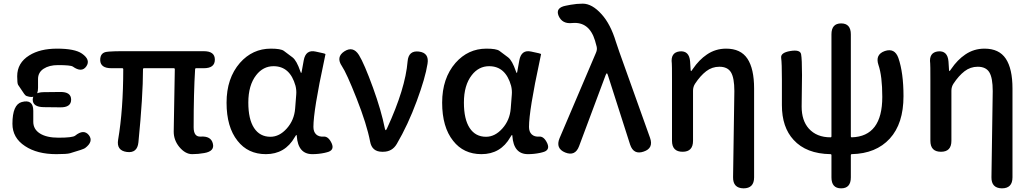

<svg xmlns="http://www.w3.org/2000/svg" viewBox="-20 -830 5637 1050"><path d="M219 -244Q159 -245 159 -285Q159 -325 219 -326L309 -327Q369 -328 369 -285Q369 -242 309 -243ZM188 -350Q188 -283 125 -305Q119 -307 112 -317Q96 -342 79 -366Q74 -374 74 -413Q74 -486 140 -527Q199 -564 292 -564Q389 -564 428 -537Q477 -503 452 -467Q427 -431 378 -466Q366 -474 297 -474Q249 -474 218.5 -454Q188 -434 188 -398ZM99 -272Q162 -289 162 -224V-164Q162 -123 198.5 -100Q235 -77 300 -77Q377 -77 391 -88Q438 -126 466 -91Q493 -56 445 -20Q441 -17 421 -10Q392 -1 363 8Q346 13 288 13Q183 13 117 -31Q48 -76 48 -153Q48 -258 99 -272Z M1097 7Q1064 13 1031 13Q993 13 960 -27Q930 -64 930 -110Q930 -140 931 -170L936 -452Q936 -457 931 -457H767Q762 -457 762 -452Q762 -304 737 -52Q731 9 673 1Q616 -7 626 -66Q654 -230 654 -452Q654 -457 649 -457H589Q530 -457 528 -500Q527 -544 568 -547L578 -548Q609 -550 640 -550H1095Q1155 -550 1155 -504Q1155 -457 1095 -457H1053Q1047 -457 1047 -451Q1039 -324 1039 -134Q1039 -81 1077 -83Q1134 -87 1144 -45Q1155 -3 1097 7Z M1434 13Q1336 13 1279 -60Q1219 -135 1219 -268.5Q1219 -402 1292 -486Q1361 -564 1461 -564Q1515 -564 1532 -552Q1556 -534 1580 -516Q1602 -499 1622 -441Q1625 -431 1627 -431Q1629 -431 1630 -439L1641 -500Q1652 -560 1706 -548Q1761 -537 1760 -534Q1759 -529 1753 -500Q1694 -226 1694 -136Q1694 -109 1709 -95Q1724 -81 1750 -83Q1776 -85 1794 -46Q1811 -7 1767 3L1755 6Q1722 13 1688 13Q1610 13 1603 -86Q1603 -92 1601 -92Q1599 -92 1592 -80Q1539 13 1434 13ZM1459 -82Q1508 -82 1548.5 -127.5Q1589 -173 1594 -236L1600 -313Q1602 -337 1596 -361Q1566 -468 1476 -468Q1419 -468 1381 -419Q1338 -364 1338 -269Q1338 -178 1369.5 -130Q1401 -82 1459 -82Z M2070 0Q2014 0 2004 -56Q1986 -150 1930 -292Q1875 -431 1850 -468Q1816 -518 1863 -549Q1911 -580 1943 -529Q1972 -482 2020 -350Q2065 -226 2085 -126Q2087 -118 2089.5 -118Q2092 -118 2097 -129Q2197 -346 2209 -494Q2214 -555 2271 -548Q2328 -541 2318 -481Q2306 -404 2259 -277Q2211 -147 2150 -43Q2125 0 2075 0Z M2613 13Q2515 13 2458 -60Q2398 -135 2398 -268.5Q2398 -402 2471 -486Q2540 -564 2640 -564Q2694 -564 2711 -552Q2735 -534 2759 -516Q2781 -499 2801 -441Q2804 -431 2806 -431Q2808 -431 2809 -439L2820 -500Q2831 -560 2885 -548Q2940 -537 2939 -534Q2938 -529 2932 -500Q2873 -226 2873 -136Q2873 -109 2888 -95Q2903 -81 2929 -83Q2955 -85 2973 -46Q2990 -7 2946 3L2934 6Q2901 13 2867 13Q2789 13 2782 -86Q2782 -92 2780 -92Q2778 -92 2771 -80Q2718 13 2613 13ZM2638 -82Q2687 -82 2727.5 -127.5Q2768 -173 2773 -236L2779 -313Q2781 -337 2775 -361Q2745 -468 2655 -468Q2598 -468 2560 -419Q2517 -364 2517 -269Q2517 -178 2548.5 -130Q2580 -82 2638 -82Z M3147 -31Q3126 26 3071 4Q3017 -18 3040 -74L3239 -541Q3247 -559 3243 -575Q3242 -580 3234 -608Q3202 -713 3109 -704Q3055 -698 3035 -743Q3016 -788 3075 -799L3101 -804Q3134 -810 3167 -810Q3218 -810 3270 -752Q3319 -698 3348 -602Q3357 -574 3367 -546L3535 -76Q3555 -19 3500 -1Q3445 18 3426 -39L3304 -420Q3301 -429 3298.5 -429Q3296 -429 3292 -419Z M4046 200Q3988 199 3989 139L3996 -332Q3996 -404 3977.5 -434.5Q3959 -465 3914 -465Q3874 -465 3842 -440.5Q3810 -416 3781 -372Q3770 -355 3770 -334V-60Q3770 0 3713 0Q3655 0 3655 -60V-394Q3655 -478 3654 -483Q3646 -543 3697 -549Q3749 -554 3754 -494L3757 -447Q3758 -441 3759.5 -441Q3761 -441 3769 -453Q3803 -503 3846 -532Q3893 -564 3951 -564Q4031 -564 4067.5 -509Q4104 -454 4104 -346V140Q4104 200 4046 200Z M4580 200Q4527 200 4527 140V18Q4527 13 4522 13Q4389 11 4320 -65Q4256 -134 4256 -255V-394Q4256 -485 4252 -513.5Q4248 -542 4302 -551Q4356 -560 4361 -533.5Q4366 -507 4366 -419L4364 -247Q4364 -171 4403 -127Q4446 -79 4522 -79Q4527 -79 4527 -84V-642Q4527 -702 4580 -702Q4633 -702 4633 -642V-84Q4633 -79 4638 -79Q4805 -84 4805 -300Q4805 -414 4784 -475Q4765 -532 4819 -551Q4873 -569 4893 -513Q4921 -432 4921 -304Q4921 -154 4846 -72Q4771 10 4638 13Q4633 13 4633 18V140Q4633 200 4580 200Z M5459 200Q5401 199 5402 139L5409 -332Q5409 -404 5390.5 -434.5Q5372 -465 5327 -465Q5287 -465 5255 -440.5Q5223 -416 5194 -372Q5183 -355 5183 -334V-60Q5183 0 5126 0Q5068 0 5068 -60V-394Q5068 -478 5067 -483Q5059 -543 5110 -549Q5162 -554 5167 -494L5170 -447Q5171 -441 5172.5 -441Q5174 -441 5182 -453Q5216 -503 5259 -532Q5306 -564 5364 -564Q5444 -564 5480.5 -509Q5517 -454 5517 -346V140Q5517 200 5459 200Z"/></svg>

Font: Resource Han Rounded CN Medium
Style: Regular
Weight: 500
Designer: Cyano Hao (round all glyphs); Ryoko NISHIZUKA 西塚涼子 (kana, bopomofo & ideographs); Paul D. Hunt (Latin, Greek & Cyrillic)
Foundry: Cyano Hao
Version: 0.990